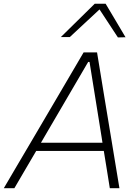

<svg xmlns="http://www.w3.org/2000/svg" viewBox="-38 -988 733 1008"><path d="M-18 0Q16 -58 53.5 -121.8Q91 -185.5 125 -243L269 -488Q306 -551 337.2 -604.2Q368.5 -657.5 401 -713H471.5Q480 -660 489 -606.2Q498 -552.5 508.5 -487L549 -242.5Q559 -183 569.2 -119.8Q579.5 -56.5 589 0H538.5Q531 -47 523 -97Q515 -147 507 -195.5H152Q123.5 -147 94.5 -97.5Q65.5 -48 37.5 0ZM195 -269.5Q186 -254 177 -238.5H500L495.5 -268L432 -663H425ZM581 -791.5Q557 -828 532.8 -865Q508.5 -902 484.5 -938.5Q444.5 -901.5 406.2 -865.8Q368 -830 328.5 -793.5H281.5Q327 -838 370.5 -881Q414 -924 459.5 -968.5H516.5Q542.5 -924.5 569 -880.2Q595.5 -836 621 -792.5Z"/></svg>

Font: Commissioner ExtraLight
Style: Italic
Weight: 200
Italic angle: -12°
Designer: Kostas Bartsokas
Foundry: Kostas Bartsokas
Version: Version 1.000; ttfautohint (v1.8.3)